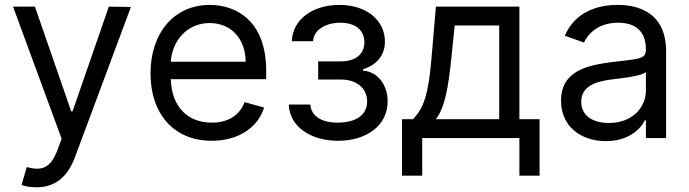

<svg xmlns="http://www.w3.org/2000/svg" viewBox="-20 -573 2862 797"><path d="M130.7 204.5C206.3 204.5 259.6 164.4 291.2 79.5L523.4 -544L431.8 -545.5L281.2 -110.8H275.6L125 -545.5H34.1L235.8 2.8L220.2 45.5C189.6 128.6 152 136.4 90.9 120.7L69.6 194.6C78.1 198.9 102.3 204.5 130.7 204.5Z M859 11.4C969.8 11.4 1050.8 -44 1076.3 -126.4L995.4 -149.1C974.1 -92.3 924.7 -63.9 859 -63.9C760.7 -63.9 692.8 -127.5 688.9 -244.3H1084.9V-279.8C1084.9 -483 964.1 -552.6 850.5 -552.6C702.8 -552.6 604.8 -436.1 604.8 -268.5C604.8 -100.9 701.3 11.4 859 11.4ZM688.9 -316.8C694.6 -401.6 754.6 -477.3 850.5 -477.3C941.4 -477.3 999.6 -409.1 999.6 -316.8Z M1178.6 -139.2C1181.5 -49.7 1267 11.4 1383.2 11.4C1502.5 11.4 1589.1 -52.6 1589.1 -152C1589.1 -220.2 1548.3 -275.6 1486.9 -279.8V-285.5C1538.7 -301.5 1577.8 -339.1 1577.8 -400.6C1577.8 -486.9 1503.9 -552.6 1388.8 -552.6C1275.2 -552.6 1194.2 -490.1 1191.4 -402H1279.5C1282 -447.1 1329.2 -478.7 1393.1 -478.7C1456.7 -478.7 1492.5 -446.4 1492.5 -397.7C1492.5 -352.3 1461.3 -318.2 1394.5 -318.2H1300.8V-242.9H1394.5C1461.3 -242.9 1503.9 -206.3 1503.9 -152C1503.9 -89.8 1448.9 -63.9 1381.7 -63.9C1316.1 -63.9 1272 -89.8 1268.1 -139.2Z M1648.8 156.2H1732.6V0H2136V156.2H2219.8V-78.1H2136V-545.5H1789.4L1771 -329.5C1757.8 -176.8 1738.3 -124.3 1694.2 -78.1H1648.8ZM1789.4 -78.1C1827.8 -128.6 1841.6 -215.6 1853.3 -329.5L1867.5 -467.3H2052.2V-78.1Z M2495 12.8C2590.2 12.8 2639.9 -38.4 2657 -73.9H2661.2V0H2745V-359.4C2745 -532.7 2612.9 -552.6 2543.3 -552.6C2460.9 -552.6 2367.2 -524.1 2324.6 -424.7L2404.1 -396.3C2422.6 -436.1 2466.3 -478.7 2546.2 -478.7C2623.2 -478.7 2661.2 -437.9 2661.2 -367.9V-365.1C2661.2 -324.6 2620 -328.1 2520.6 -315.3C2419.4 -302.2 2308.9 -279.8 2308.9 -154.8C2308.9 -48.3 2391.3 12.8 2495 12.8ZM2507.8 -62.5C2441.1 -62.5 2392.8 -92.3 2392.8 -150.6C2392.8 -214.5 2451 -234.4 2516.3 -242.9C2551.8 -247.2 2647 -257.1 2661.2 -274.1V-197.4C2661.2 -129.3 2607.2 -62.5 2507.8 -62.5Z"/></svg>

Font: Karasuma Gothic
Style: Regular
Weight: 400
Designer: Rasmus Andersson, Ryoko Nishizuka
Foundry: Genbu
Version: Version 1.00